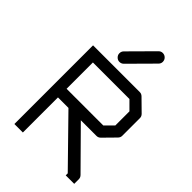

<svg xmlns="http://www.w3.org/2000/svg" viewBox="-226 -903 944 944"><g transform="rotate(45 246.0 -431.5)"><path d="M179 -661Q179 -674 188 -683L308 -804Q317 -813 329 -813Q342 -813 351 -804Q360 -795 360 -782Q360 -770 351 -761L231 -640Q222 -631 209 -631Q197 -631 188 -640Q179 -649 179 -661ZM278 -294 467 -103Q476 -94 476 -82V-50H417V-64L192 -294H119V-50H60V-597H385Q397 -597 406 -588L467 -528Q476 -519 476 -507V-384Q476 -372 467 -363L408 -303Q399 -294 387 -294ZM119 -354H374L416 -396V-494L373 -537H119Z"/></g></svg>

Font: IBM 3270 Semi-Condensed
Style: Condensed
Weight: 400
Monospace: yes
Version: Version 2.3.1